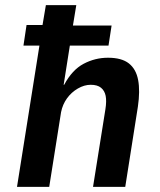

<svg xmlns="http://www.w3.org/2000/svg" viewBox="-20 -725 620 745"><path d="M46 0 133 -548H71L83 -628H145L158 -705H276L263 -626H413L401 -548H251L227 -396H229Q260 -454 304.5 -477.5Q349 -501 399 -501Q452 -501 480 -479Q508 -457 516 -414.5Q524 -372 515 -311L466 0H341L389 -301Q394 -333 390 -353Q386 -373 372 -384.5Q358 -396 332 -396Q307 -396 282 -381.5Q257 -367 240 -343.5Q223 -320 217 -290L171 0Z"/></svg>

Font: Nunito Sans 7pt Condensed
Style: Bold Italic
Weight: 700
Width: 3
Italic angle: -9°
Designer: Vernon Adams
Foundry: Vernon Adams
Version: Version 3.101;gftools[0.9.27]